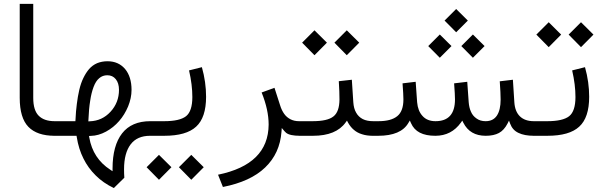

<svg xmlns="http://www.w3.org/2000/svg" viewBox="-20 -703 3139 994"><path d="M275.1 0V-75.6H263C226.2 -75.6 199 -85.1 180.4 -103.8C161.7 -122.4 152.1 -153.1 152.1 -196V-683.1H82.1V-196.5C82.1 -127 97.2 -77.1 127 -46.3C156.7 -15.6 202 0 263 0Z M569.3 270.5 623.7 217.1C622.7 204 622.2 189.4 622.2 173.8C622.2 116.9 633.8 74.1 656.4 44.3C679.1 14.6 712.3 0 757.2 0H774.8V-75.6H758.2C693.2 -75.6 644.8 -54.4 612.1 -12.6C579.3 29.7 562.7 90.2 562.7 169.3V183.4L551.1 175.8C491.2 137 454.9 81.6 442.3 9.6L440.8 1L449.9 0.5C476.6 0 502.8 -7.6 529 -21.7C554.7 -35.8 577.3 -53.9 596.5 -76.1C615.6 -97.7 631.2 -123.4 643.3 -152.1C654.9 -180.9 661 -209.1 661 -237.8C661 -282.6 649.9 -318.9 627.7 -345.6C605 -372.3 574.8 -385.9 536.5 -385.9C516.9 -385.9 498.7 -382.4 482.6 -375.8C466.5 -368.8 452.9 -358.7 441.3 -345.6C429.7 -332 420.2 -316.9 411.6 -299.2C403 -281.6 396 -261.5 390.4 -237.8C384.9 -214.1 380.9 -189.9 377.8 -165.2C374.3 -140.6 372.3 -112.8 370.8 -82.6L370.3 -75.6H363.2H255.9V0H369.8H376.3L377.3 6.5C383.9 47.9 395.5 85.1 412.1 117.9C428.2 150.6 449.4 179.8 475.6 205.5C501.3 231.2 532.5 252.9 569.3 270.5ZM445.3 -75.1 437.3 -74.6 437.8 -83.1C439.3 -120.9 442.3 -153.7 446.9 -181.4C450.9 -209.1 456.9 -232.7 464.5 -252.9C472 -273 481.6 -288.2 493.7 -298.2C505.3 -308.3 519.4 -313.4 535.5 -313.4C553.7 -313.4 568.3 -306.8 579.3 -293.2C590.4 -279.6 596 -261 596 -237.8C596 -194 581.4 -156.2 552.1 -124.4C522.9 -92.7 487.2 -76.6 445.3 -75.1Z M906.3 162.7 970.3 227.7 1034.8 162.7 970.3 98.7ZM739 162.7 803 227.7 867.5 162.7 803 98.7ZM1025.2 -355.2 958.7 -338.5C970.3 -288.7 975.8 -242.3 975.8 -200.5C975.8 -151.6 964.7 -118.4 943.1 -101.3C920.9 -84.1 883.1 -75.6 830.2 -75.6H755.7V0H830.2C906.3 0 961.2 -15.6 995.5 -47.4C1029.7 -78.6 1046.9 -130 1046.9 -202C1046.9 -252.4 1039.8 -303.3 1025.2 -355.2Z M1370.8 -57.9C1369.8 79.6 1282.6 165.7 1108.8 201.5L1134 265C1228.7 246.3 1301.8 213.1 1352.6 164.2C1403.5 115.4 1431.7 53.9 1437.3 -21.2L1438.8 -40.3C1448.9 -27.7 1456.4 -19.6 1461 -15.6C1474.1 -5 1498.2 0 1533 0H1546.1V-75.6H1527.5C1510.8 -75.6 1496.2 -79.1 1483.6 -85.6C1471 -92.2 1459.9 -101.3 1451.4 -113.4C1442.8 -125.4 1435.3 -140.6 1429.7 -159.2L1401 -248.4L1334.5 -224.2C1358.7 -164.2 1370.8 -108.8 1370.8 -57.9Z M1711.3 -482.1 1775.3 -417.1 1839.8 -482.1 1775.3 -546.1ZM1544.1 -482.1 1608.1 -417.1 1672.5 -482.1 1608.1 -546.1ZM1922.9 0V-75.6H1912.3C1890.7 -75.6 1872.5 -79.1 1857.9 -86.6C1843.3 -94.2 1831.7 -105.3 1823.7 -119.9C1815.1 -134.5 1810.6 -152.1 1809.1 -173.8L1801.5 -290.2L1734 -282.6C1736.5 -245.3 1737.5 -213.6 1737.5 -187.4C1737 -145.6 1727 -116.4 1706.3 -100.3C1685.6 -83.6 1649.4 -75.6 1598 -75.6H1527.5V0H1600.5C1680.1 0 1736.5 -23.2 1769.3 -69L1776.3 -78.6L1781.9 -68C1790.4 -52.9 1800.5 -40.3 1812.1 -30.7C1823.7 -20.7 1837.3 -13.1 1853.9 -8.1C1870.5 -2.5 1889.7 0 1911.3 0Z M2281.6 -596.5 2341.6 -536 2402 -596.5 2341.6 -656.4ZM2368.3 -464.5 2428.2 -404 2488.7 -464.5 2428.2 -524.4ZM2197 -464.5 2256.9 -404 2317.4 -464.5 2256.9 -524.4ZM2094.2 -66.5 2101.8 -79.1 2107.8 -65.5C2117.4 -43.3 2133 -26.7 2153.7 -16.1C2174.3 -5.5 2201 0 2233.8 0C2289.2 0 2333.5 -22.7 2366.2 -68.5L2373.3 -78.6L2378.8 -67.5C2401.5 -22.7 2439.8 0 2494.7 0C2522.4 0 2545.6 -5 2563.2 -14.6C2580.9 -24.2 2595.5 -40.3 2607.6 -63.5L2615.1 -78.6L2621.2 -62.5C2629.2 -40.8 2643.3 -24.7 2664 -15.1C2684.6 -5 2711.3 0 2744.6 0H2757.7V-75.6H2743.6C2712.8 -75.6 2688.7 -84.1 2671.5 -100.8C2654.4 -117.4 2644.8 -142.1 2642.8 -173.8L2635.3 -290.2L2567.3 -282.1C2570.3 -240.3 2571.8 -209.1 2571.8 -187.4C2571.8 -151.6 2565.2 -123.9 2552.6 -104.8C2539.5 -85.1 2519.9 -75.6 2494.2 -75.6C2475.6 -75.6 2459.9 -80.1 2446.9 -89.7C2433.8 -98.7 2424.2 -110.3 2418.1 -124.9C2411.6 -139 2408.1 -155.2 2406.5 -173.8L2399 -279.6L2331 -271.5C2334 -231.7 2335.5 -204 2335.5 -188.4C2335.5 -113.4 2301.8 -75.6 2234.8 -75.6C2206 -75.6 2183.4 -84.6 2167.3 -102.8C2151.1 -120.4 2142.1 -144.1 2139.5 -173.8L2132 -279.6L2064 -271.5C2067 -232.2 2068.5 -204.5 2068.5 -188.4C2068.5 -147.6 2057.9 -118.9 2036.8 -101.8C2015.1 -84.1 1982.9 -75.6 1939 -75.6H1903.8V0H1938C2016.1 0 2068.5 -22.2 2094.2 -66.5Z M2923.9 -523.9 2987.9 -458.9 3052.4 -523.9 2987.9 -587.9ZM2756.7 -523.9 2820.7 -458.9 2885.1 -523.9 2820.7 -587.9ZM3008.6 -355.2 2942.1 -338.5C2953.7 -288.7 2959.2 -242.3 2959.2 -200.5C2959.2 -151.6 2948.1 -118.4 2926.4 -101.3C2904.3 -84.1 2866.5 -75.6 2813.6 -75.6H2739V0H2813.6C2889.7 0 2944.6 -15.6 2978.8 -47.4C3013.1 -78.6 3030.2 -130 3030.2 -202C3030.2 -252.4 3023.2 -303.3 3008.6 -355.2Z"/></svg>

Font: Vazir FD Light
Style: Regular
Weight: 300
Foundry: DejaVu fonts team - Redesigned by Saber Rastikerdar
Version: Version 21.10;October 20, 2019;FontCreator 12.0.0.2547 64-bi